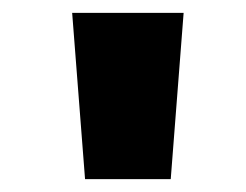

<svg xmlns="http://www.w3.org/2000/svg" viewBox="-20 -749 382 298"><path d="M112 -471H245L265 -729H92Z"/></svg>

Font: Noto Sans Devanagari UI SemiCondensed Black
Style: Regular
Weight: 900
Width: 4
Designer: Jelle Bosma - Monotype Design Team
Foundry: Monotype Imaging Inc.
Version: Version 2.004